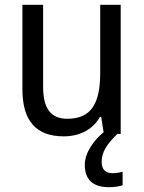

<svg xmlns="http://www.w3.org/2000/svg" viewBox="-20 -556 599 797"><path d="M402 116C402 76 422 44 467 0H481V-536H396V-255C396 -129 361 -63 259 -63C191 -63 159 -106 159 -195V-536H73V-186C73 -56 128 10 245 10C307 10 365 -16 395 -71H400L410 -7C370 26 332 77 332 128C332 188 364 221 432 221C456 221 473 218 489 213V157C479 159 466 163 447 163C418 163 402 147 402 116Z"/></svg>

Font: Noto Sans Lao SemiCondensed
Style: Regular
Weight: 400
Width: 4
Designer: Monotype Design Team
Foundry: Monotype Imaging Inc.
Version: Version 2.004